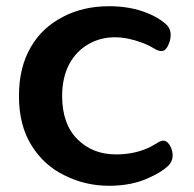

<svg xmlns="http://www.w3.org/2000/svg" viewBox="-20 -587 624 618"><path d="M331 11Q255 11 189 -22Q123 -53 82 -118Q41 -183 41 -278Q41 -370 79 -435Q115 -498 183 -533Q248 -567 331 -567Q400 -567 454 -545Q487 -532 511 -512Q527 -499 529 -481.5Q531 -464 523 -445Q515 -425 503 -423Q491 -421 474 -432Q458 -442 436 -450Q390 -467 350 -467Q303 -467 265 -445Q226 -423 203 -381Q180 -337 180 -278Q180 -188 229 -139Q278 -90 353 -90Q404 -90 445 -106Q456 -110 465.5 -115Q475 -120 483 -125Q499 -136 509.5 -134Q520 -132 529 -115Q537 -98 535.5 -81.5Q534 -65 520 -52Q508 -41 493 -32Q478 -23 460 -15Q405 11 331 11Z"/></svg>

Font: MaokenZhuyuanTi
Style: Regular
Weight: 400
Designer: Fontworks Inc & LongZhuTi team: ZERO子、时光羊、荆南、频凡、刘鹏、Little White Dog、帆影Magmeta、奈白不弍、白日月球、ChaoTawei、雨三（排名不分先后）
Version: Version 1.000; 20230222